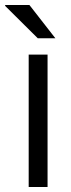

<svg xmlns="http://www.w3.org/2000/svg" viewBox="-39 -743 284 763"><path d="M75 0V-526H150V0ZM181 -591H111L-19 -720L-18 -723H78Z"/></svg>

Font: Archivo SemiExpanded Light
Style: Regular
Weight: 300
Width: 6
Designer: Hector Gatti
Foundry: Omnibus-Type
Version: Version 2.001